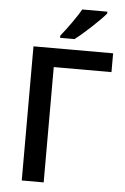

<svg xmlns="http://www.w3.org/2000/svg" viewBox="-61 -974 662 1018"><g transform="rotate(5 270.0 -465.5)"><path d="M94.2 0ZM518.1 -713.9V-613.8H210.9V0H94.2V-713.9ZM231 -771V-783.2Q258.8 -817.4 288.3 -859.4Q317.9 -901.4 335 -931.2H468.3V-920.9Q442.9 -891.1 392.3 -844Q341.8 -796.9 307.1 -771Z"/></g></svg>

Font: Open Sans Semibold
Style: Regular
Weight: 600
Foundry: Ascender Corporation
Version: Version 1.10; ttfautohint (v1.5.65-e2d9)